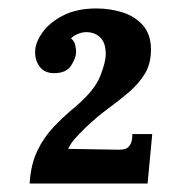

<svg xmlns="http://www.w3.org/2000/svg" viewBox="-20 -736 416 454"><path d="M208 -716Q241 -716 270.5 -706.5Q300 -697 318.5 -675.5Q337 -654 337 -619Q337 -586 323 -562.5Q309 -539 286.5 -519.5Q264 -500 236 -479.5Q208 -459 180 -432Q167 -419 157.5 -408.5Q148 -398 141 -384L262 -382Q271 -382 277.5 -384.5Q284 -387 288.5 -395Q293 -403 293 -419H340L329 -302H50Q53 -348 68.5 -380Q84 -412 108 -437Q132 -462 160 -485Q204 -523 217 -556Q230 -589 230 -608Q230 -635 217 -647.5Q204 -660 184 -660Q174 -660 163.5 -655.5Q153 -651 148 -645Q156 -639 158 -629Q160 -619 160 -613Q160 -600 148.5 -581.5Q137 -563 108 -563Q86 -563 74.5 -577.5Q63 -592 63 -613Q63 -634 79.5 -658Q96 -682 128.5 -699Q161 -716 208 -716Z"/></svg>

Font: Lora Italic
Style: Italic
Weight: 400
Italic angle: -3°
Designer: Olga Karpushina, Alexei Vanyashin (Cyrillic)
Foundry: Cyreal
Version: Version 2.210; ttfautohint (v1.8.1.43-b0c9)